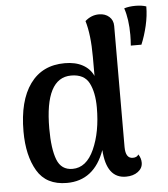

<svg xmlns="http://www.w3.org/2000/svg" viewBox="-54 -804 757 866"><g transform="rotate(-5 324.5 -371.5)"><path d="M591 -756Q620 -756 640 -749Q640 -707 629.5 -662Q619 -617 603 -579H555Q557 -607 557 -627Q557 -699 540 -749Q562 -756 591 -756ZM546 -87Q558 -69 558 -49Q558 -24 536.5 -8Q515 8 482 8Q394 8 386 -121Q338 13 214 13Q121 13 80 -56.5Q39 -126 39 -235Q39 -374 94 -450Q149 -526 251 -526Q299 -526 332 -508Q365 -490 380 -457V-543Q380 -644 361 -707Q389 -732 424 -732Q452 -732 470 -716Q488 -700 488 -674L487 -126Q487 -74 520 -74Q539 -74 546 -87ZM378 -314Q378 -383 356 -425.5Q334 -468 275 -468Q156 -468 156 -238Q156 -146 175 -97Q194 -48 245 -48Q308 -48 343 -126Q378 -204 378 -314Z"/></g></svg>

Font: Arima Madurai
Style: Bold
Weight: 700
Designer: Joana Correia and Natanael Gama
Foundry: NDISCOVER
Version: Version 1.019